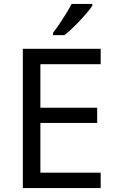

<svg xmlns="http://www.w3.org/2000/svg" viewBox="-20 -964 596 984"><path d="M496 0H97V-714H496V-635H187V-412H478V-334H187V-79H496ZM453 -934Q441 -916 416 -887.5Q391 -859 362.5 -830.5Q334 -802 310 -784H252V-796Q267 -815 284.5 -841Q302 -867 319 -894.5Q336 -922 347 -944H453Z"/></svg>

Font: Noto Sans Vai
Style: Regular
Weight: 400
Designer: Monotype Design Team
Foundry: Monotype Imaging Inc.
Version: Version 2.001; ttfautohint (v1.8.4.7-5d5b)